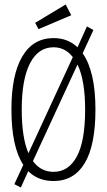

<svg xmlns="http://www.w3.org/2000/svg" viewBox="-20 -797 478 857"><path d="M73 40 44 25 84 -61Q31 -142 31 -308Q31 -463 79.5 -545Q128 -627 219 -627Q283 -627 326 -586L368 -679L397 -663L349 -559Q406 -478 406 -308Q406 -148 358 -68.5Q310 11 219 11Q150 11 106 -33ZM77 -308Q77 -183 107 -113L305 -542Q271 -586 219 -586Q151 -586 114 -514.5Q77 -443 77 -308ZM219 -30Q286 -30 323 -98.5Q360 -167 360 -308Q360 -438 326 -509L127 -78Q162 -30 219 -30ZM152 -667 137 -695 273 -777 298 -729Z"/></svg>

Font: Inconsolata SemiCondensed Light
Style: Regular
Weight: 300
Width: 4
Monospace: yes
Designer: Raph Levien, Cyreal, Brenton Simpson
Foundry: Raph Levien, Cyreal, Google
Version: Version 3.100; ttfautohint (v1.8.4.7-5d5b)